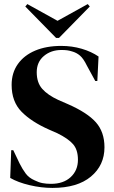

<svg xmlns="http://www.w3.org/2000/svg" viewBox="-20 -903 561 941"><path d="M237 18Q182 18 125 4.5Q68 -9 30 -31L35 -167H45L76 -102Q90 -74 106 -52.5Q122 -31 150 -19Q170 -9 188.5 -5.5Q207 -2 230 -2Q291 -2 326.5 -35Q362 -68 362 -120Q362 -169 338 -196.5Q314 -224 261 -250L220 -268Q134 -306 85.5 -355.5Q37 -405 37 -487Q37 -546 67.5 -589Q98 -632 152.5 -655Q207 -678 280 -678Q333 -678 380.5 -664Q428 -650 463 -626L457 -506H447L406 -581Q389 -616 372 -630.5Q355 -645 333 -651Q320 -655 309 -656.5Q298 -658 281 -658Q230 -658 195 -628.5Q160 -599 160 -549Q160 -498 187 -467.5Q214 -437 266 -413L312 -393Q408 -351 450 -303.5Q492 -256 492 -181Q492 -93 425.5 -37.5Q359 18 237 18ZM255 -717 104 -871 114 -883 262 -801 410 -883 420 -871 269 -717Z"/></svg>

Font: DeepMind Serif Display
Style: Regular
Weight: 400
Designer: Frank Grießhammer / Modifications: Colophon Foundry
Foundry: Colophon Foundry
Version: Version 5.003; ttfautohint (v1.8.2)